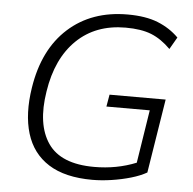

<svg xmlns="http://www.w3.org/2000/svg" viewBox="-52 -765 830 825"><g transform="rotate(5 363.5 -352.5)"><path d="M376 8Q258 8 187 -37Q116 -82 90.5 -166Q65 -250 83 -364Q109 -531 210 -622Q311 -713 466 -713Q544 -713 596.5 -692Q649 -671 687 -633L657 -581Q617 -621 573.5 -638.5Q530 -656 462 -656Q333 -656 251 -576.5Q169 -497 147 -353Q124 -210 179.5 -129Q235 -48 379 -48Q476 -48 560 -82L596 -311H409L418 -363H660L609 -44Q581 -28 541.5 -16.5Q502 -5 458.5 1.5Q415 8 376 8Z"/></g></svg>

Font: Mulish Light
Style: Italic
Weight: 300
Italic angle: -9°
Designer: Vernon Adams
Foundry: Vernon Adams
Version: Version 3.603; ttfautohint (v1.8.3)